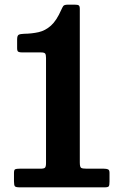

<svg xmlns="http://www.w3.org/2000/svg" viewBox="-20 -804 524 824"><path d="M40 -26V-61.5Q40 -75 45 -77.5Q50 -80 63.5 -80H153.5Q169 -80 173.2 -84.5Q177.5 -89 177.5 -104V-555.5Q177.5 -569.5 173.8 -574.2Q170 -579 156.5 -579H75.5Q64 -579 58.8 -581.8Q53.5 -584.5 53.5 -597V-634.5Q53.5 -651.5 60.5 -655Q67.5 -658.5 83.5 -659Q117 -659.5 145.8 -666Q174.5 -672.5 198.8 -694.2Q223 -716 243 -762Q247.5 -772 251.5 -778Q255.5 -784 272 -784H300.5Q313 -784 317.8 -781Q322.5 -778 322.5 -766V-107Q322.5 -88 327.8 -84Q333 -80 352.5 -80H426Q437 -80 443.5 -77.2Q450 -74.5 450 -62.5V-25Q450 -9.5 447 -4.8Q444 0 429 0H65Q48.5 0 44.2 -4.2Q40 -8.5 40 -26Z"/></svg>

Font: Besley* Narrow
Style: Bold
Weight: 700
Width: 4
Designer: Owen Earl
Foundry: indestructible type*
Version: Version 3.000; ttfautohint (v1.8.3)